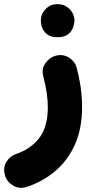

<svg xmlns="http://www.w3.org/2000/svg" viewBox="-26 -587 434 930"><path d="M235.8 -314.5Q262.7 -324.2 285.9 -317.6Q309.1 -311 325 -294.4Q340.8 -277.8 345.7 -257.3Q371.6 -159.2 371.6 -68.4Q371.6 34.7 337.4 111.8Q303.2 189 242.9 240.5Q182.6 292 105 317.9Q67.9 330.1 37.6 311.8Q7.3 293.5 -1.5 263.7Q-12.7 224.6 5.4 196.5Q23.4 168.5 51.3 159.2Q123.5 134.8 164.6 80.8Q205.6 26.9 205.6 -68.4Q205.6 -133.3 184.1 -215.3Q174.3 -252.4 192.6 -278.8Q210.9 -305.2 235.8 -314.5ZM171.9 -487.8Q171.9 -518.6 194.6 -542.7Q217.3 -566.9 251.5 -566.9Q276.9 -566.9 294.4 -556.2Q312 -545.4 321.8 -529.8Q334.5 -509.8 334.5 -487.8Q334.5 -472.2 327.6 -453.1Q320.8 -434.1 303 -420.4Q285.2 -406.7 252.9 -406.7Q219.7 -406.7 202.4 -420.7Q185.1 -434.6 178.2 -452.6Q171.9 -469.7 171.9 -487.8Z"/></svg>

Font: Mikhak-DS1-FD Black
Style: Regular
Weight: 900
Designer: Amin Abedi
Version: Version 3.2